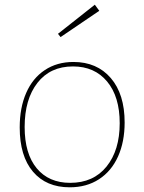

<svg xmlns="http://www.w3.org/2000/svg" viewBox="-20 -792 614 818"><path d="M511 -270Q511 -188 483 -125.5Q455 -63 402 -28.5Q349 6 277 6Q177 6 120.5 -60.5Q64 -127 64 -249Q64 -333 91.5 -396Q119 -459 171 -493.5Q223 -528 293 -528Q393 -528 452 -459.5Q511 -391 511 -270ZM85 -251Q85 -137 136.5 -75Q188 -13 279 -13Q378 -13 434 -82.5Q490 -152 490 -267Q490 -380 436.5 -444.5Q383 -509 291 -509Q194 -509 139.5 -439Q85 -369 85 -251ZM403 -746 238 -634 227 -648 384 -772Z"/></svg>

Font: Bitter Pro Thin
Style: Regular
Weight: 250
Designer: Sol Matas, and Bitter project Authors
Foundry: Sol Matas
Version: Version 1.010